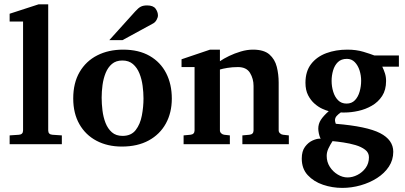

<svg xmlns="http://www.w3.org/2000/svg" viewBox="-20 -706 1927 914"><path d="M274.4 -19.5H25.9V-61.5L70.3 -64.5Q89.8 -65.9 89.8 -85.4V-603.5H25.9V-640.6L164.1 -685.5H209.5V-85.4Q209.5 -65.9 229.5 -64.5L274.4 -61.5Z M797.9 -236.8Q797.9 -169.4 769.5 -117.9Q741.2 -66.4 688 -37.4Q634.8 -8.3 560.1 -8.3Q491.7 -8.3 439.5 -35.9Q387.2 -63.5 357.9 -115Q328.6 -166.5 328.6 -237.3Q328.6 -311 358.9 -363Q389.2 -415 442.9 -442.4Q496.6 -469.7 565.9 -469.7Q640.6 -469.7 692.4 -439.9Q744.1 -410.2 771 -357.7Q797.9 -305.2 797.9 -236.8ZM663.1 -237.3Q663.1 -266.1 658.9 -297.6Q654.8 -329.1 643.8 -356.4Q632.8 -383.8 613 -400.9Q593.3 -418 562.5 -418Q532.2 -418 512.9 -401.6Q493.7 -385.3 482.9 -358.6Q472.2 -332 468 -301Q463.9 -270 463.9 -241.2Q463.9 -211.9 467.8 -180.2Q471.7 -148.4 482.4 -120.8Q493.2 -93.3 512.7 -76.2Q532.2 -59.1 563.5 -59.1Q604.5 -59.1 626 -86.9Q647.5 -114.7 655.3 -156Q663.1 -197.3 663.1 -237.3ZM731.9 -632.3Q731.9 -623.5 725.6 -611.8Q719.2 -600.1 709.5 -594.7L563.5 -515.1H500.5L623.5 -651.4Q638.7 -668.5 650.4 -674.3Q662.1 -680.2 680.2 -680.2Q709.5 -680.2 720.7 -664.6Q731.9 -648.9 731.9 -632.3Z M1355 -19.5H1133.8V-61.5L1167 -64.5Q1187 -66.4 1187 -85.4V-296.9Q1187 -331.1 1170.2 -358.9Q1153.3 -386.7 1112.8 -386.7Q1085.9 -386.7 1062.5 -382.8Q1039.1 -378.9 1026.9 -375V-85.4Q1026.9 -77.1 1033.2 -71.3Q1039.6 -65.4 1047.4 -64.5L1074.2 -61.5V-19.5H854V-61.5L886.2 -64.5Q906.2 -66.4 906.2 -85.4V-386.7H844.2V-423.8L980 -469.7H1026.9V-414.6Q1044.4 -426.8 1070.6 -439.5Q1096.7 -452.1 1126.5 -460.9Q1156.2 -469.7 1184.1 -469.7Q1236.3 -469.7 1262.5 -446.8Q1288.6 -423.8 1297.6 -387.9Q1306.6 -352.1 1306.6 -313V-85.4Q1306.6 -77.1 1313 -71.3Q1319.3 -65.4 1327.6 -64.5L1355 -61.5Z M1878.9 -388.7H1799.8Q1807.1 -373.5 1812.5 -356.9Q1817.9 -340.3 1817.9 -320.3Q1817.9 -277.8 1799.1 -249Q1780.3 -220.2 1750.2 -202.9Q1720.2 -185.5 1685.8 -178Q1651.4 -170.4 1619.6 -170.4Q1615.2 -170.4 1610.8 -170.4Q1606.4 -170.4 1602.5 -170.9Q1590.3 -162.6 1582.5 -153.8Q1574.7 -145 1574.7 -133.3Q1574.7 -127 1578.6 -116.7Q1726.6 -104.5 1789.3 -72.3Q1852.1 -40 1852.1 16.6Q1852.1 55.7 1831.1 87.4Q1810.1 119.1 1774.9 141.6Q1739.7 164.1 1696.5 176.3Q1653.3 188.5 1609.4 188.5Q1562 188.5 1517.8 173.6Q1473.6 158.7 1445.1 127.9Q1416.5 97.2 1416.5 48.8Q1416.5 13.7 1431.9 -7.1Q1447.3 -27.8 1467.3 -36.9Q1487.3 -45.9 1501 -45.9Q1504.9 -45.9 1506.3 -45.4Q1500.5 -57.6 1497.8 -71Q1495.1 -84.5 1495.1 -93.3Q1495.1 -116.2 1507.3 -135.3Q1519.5 -154.3 1544.9 -176.8Q1533.2 -179.7 1514.6 -188Q1496.1 -196.3 1477.8 -212.2Q1459.5 -228 1446.8 -252.4Q1434.1 -276.9 1434.1 -312Q1434.1 -366.2 1460.9 -401.1Q1487.8 -436 1533.2 -452.9Q1578.6 -469.7 1633.3 -469.7Q1675.8 -469.7 1709.7 -459.5Q1743.7 -449.2 1762.2 -441.9H1878.9ZM1699.2 -321.8Q1699.2 -346.7 1691.7 -370.6Q1684.1 -394.5 1668.9 -410.2Q1653.8 -425.8 1631.3 -425.8Q1604.5 -425.8 1588.6 -410.4Q1572.8 -395 1565.7 -370.8Q1558.6 -346.7 1558.6 -320.8Q1558.6 -294.4 1566.2 -269.5Q1573.7 -244.6 1589.4 -228.8Q1605 -212.9 1629.9 -212.9Q1654.3 -212.9 1669.7 -229Q1685.1 -245.1 1692.1 -270.3Q1699.2 -295.4 1699.2 -321.8ZM1736.3 42.5Q1736.3 20.5 1718 6.6Q1699.7 -7.3 1672.1 -15.4Q1644.5 -23.4 1615 -27.8Q1585.4 -32.2 1563 -34.2Q1551.3 -16.1 1543.2 1.2Q1535.2 18.6 1535.2 36.1Q1535.2 64.9 1550 88.1Q1564.9 111.3 1587.9 125Q1610.8 138.7 1634.3 138.7Q1658.2 138.7 1681.6 126.7Q1705.1 114.7 1720.7 93.3Q1736.3 71.8 1736.3 42.5Z"/></svg>

Font: Annapurna SIL
Style: Bold
Weight: 700
Designer: Peter Martin, Annie Olsen
Foundry: SIL International
Version: Version 2.000